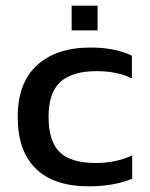

<svg xmlns="http://www.w3.org/2000/svg" viewBox="-20 -653 533 683"><path d="M234.9 -544.9V-632.8H327.1V-544.9ZM295.9 9.8Q171.4 9.8 107.2 -53.2Q43 -116.2 43 -236.8Q43 -358.4 111.8 -421.1Q180.7 -483.9 301.8 -483.9Q388.7 -483.9 449.2 -455.1V-374Q397.5 -399.9 323.2 -399.9Q237.8 -399.9 195.3 -362.1Q152.8 -324.2 152.8 -236.8Q152.8 -150.9 192.1 -112.1Q231.4 -73.2 320.8 -73.2Q392.1 -73.2 450.2 -100.1V-17.1Q384.8 9.8 295.9 9.8Z"/></svg>

Font: Kanit
Style: Regular
Weight: 400
Designer: Katatrad Team
Foundry: CadsonDemak
Version: Version 1.000;PS 001.000;hotconv 1.0.88;makeotf.lib2.5.64775